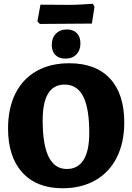

<svg xmlns="http://www.w3.org/2000/svg" viewBox="-20 -994 706 1026"><path d="M23 -307Q23 -415 62 -493.5Q101 -572 175 -614Q249 -656 350 -656Q492 -656 568 -574Q644 -492 644 -340Q644 -232 604 -152.5Q564 -73 489.5 -30.5Q415 12 314 12Q176 12 99.5 -72Q23 -156 23 -307ZM457 -284Q457 -416 424.5 -479Q392 -542 325 -542Q208 -542 208 -351Q208 -219 240.5 -155Q273 -91 337 -91Q396 -91 426.5 -139.5Q457 -188 457 -284ZM256.6 -754.2Q256.6 -791.3 278.8 -814Q301 -836.6 337.3 -836.6Q371.7 -836.6 390.8 -816.7Q409.8 -796.8 409.8 -762.3Q409.8 -725.2 388 -703Q366.3 -680.8 330 -680.8Q294.7 -680.8 275.7 -700.3Q256.6 -719.7 256.6 -754.2ZM180 -879 196 -969 350 -968Q381 -968 422 -970.5Q463 -973 476 -974L485 -958L471 -868L330 -867L193 -866Z"/></svg>

Font: Alegreya ExtraBold
Style: Regular
Weight: 800
Designer: Juan Pablo del Peral
Foundry: Huerta Tipografica
Version: Version 2.007; ttfautohint (v1.6)